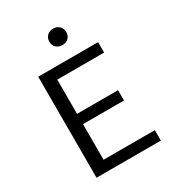

<svg xmlns="http://www.w3.org/2000/svg" viewBox="-201 -967 984 1083"><g transform="rotate(-30 291.0 -425.5)"><path d="M259 -797Q259 -821 274.5 -836Q290 -851 315 -851Q338 -851 353.5 -836Q369 -821 369 -797Q369 -773 354 -758.5Q339 -744 315 -744Q290 -744 274.5 -758.5Q259 -773 259 -797ZM525 -68V0H106V-658H496V-590H191V-367H458V-300H191V-68Z"/></g></svg>

Font: Ysabeau Infant Medium
Style: Regular
Weight: 500
Designer: Christian Thalmann (Catharsis Fonts)
Version: Version 0.003